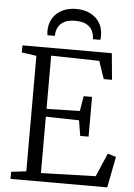

<svg xmlns="http://www.w3.org/2000/svg" viewBox="-63 -1017 744 1064"><g transform="rotate(5 309.0 -485.0)"><path d="M120 -49.5V-692L38 -703.5V-743H535L549 -596H503L469.5 -694.5L201.5 -700V-404L386.5 -408.5L400.5 -492H447V-271H400.5L386.5 -356.5L201.5 -360.5V-47L505.5 -56L561.5 -186.5L608 -172L574.5 0H36.5V-39.5ZM318 -970Q363 -970 396.5 -953Q430 -936 448.5 -905.5Q467 -875 467 -835Q467 -829.5 466.5 -823.5Q466 -817.5 465 -811H423.5Q423.5 -814.5 423.5 -819Q423.5 -823.5 422.5 -828.5Q420 -847 409.8 -864.2Q399.5 -881.5 377.2 -892.8Q355 -904 318 -904Q280.5 -904 258.8 -892.8Q237 -881.5 226.5 -864.2Q216 -847 213.5 -828.5Q213 -823.5 212.8 -819Q212.5 -814.5 212.5 -811H171Q170 -817.5 169.5 -823.5Q169 -829.5 169 -835Q169 -875 187.5 -905.5Q206 -936 239.5 -953Q273 -970 318 -970Z"/></g></svg>

Font: Merriweather 36pt Light
Style: Regular
Weight: 300
Designer: Eben Sorkin
Foundry: Eben Sorkin
Version: Version 2.100